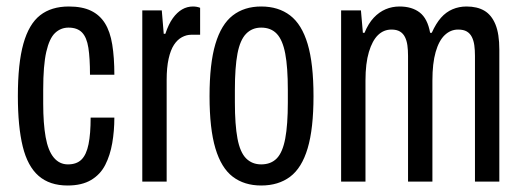

<svg xmlns="http://www.w3.org/2000/svg" viewBox="-20 -559 1603 591"><path d="M188 12Q133 12 99 -17.5Q65 -47 50 -108Q35 -169 35 -263Q35 -364 52 -424.5Q69 -485 103.5 -512Q138 -539 192 -539Q233 -539 260 -526Q287 -513 303 -487.5Q319 -462 325.5 -422Q332 -382 332 -329H257Q257 -380 252 -412Q247 -444 232.5 -459Q218 -474 191 -474Q167 -474 149.5 -457.5Q132 -441 122.5 -399.5Q113 -358 113 -283V-240Q113 -179 120.5 -137Q128 -95 145.5 -74Q163 -53 189 -53Q216 -53 231 -68Q246 -83 252.5 -115Q259 -147 259 -197H332Q332 -156 325.5 -118.5Q319 -81 304 -51.5Q289 -22 260.5 -5Q232 12 188 12Z M418 0V-527H478L484 -455H489Q499 -485 512 -503Q525 -521 540.5 -530Q556 -539 574 -539Q580 -539 585.5 -538Q591 -537 596 -535V-452H568Q554 -452 540 -444.5Q526 -437 515.5 -421Q505 -405 499 -378Q493 -351 493 -313V0Z M784 12Q732 12 696.5 -15Q661 -42 643 -102.5Q625 -163 625 -263Q625 -363 643 -423.5Q661 -484 696.5 -511.5Q732 -539 784 -539Q837 -539 873 -511.5Q909 -484 927 -423.5Q945 -363 945 -263Q945 -163 927 -102.5Q909 -42 873 -15Q837 12 784 12ZM784 -53Q814 -53 832 -71.5Q850 -90 858 -132.5Q866 -175 866 -244V-282Q866 -352 858 -394Q850 -436 832 -455Q814 -474 784 -474Q756 -474 737.5 -455Q719 -436 711 -394Q703 -352 703 -282V-244Q703 -175 711 -132.5Q719 -90 737.5 -71.5Q756 -53 784 -53Z M1030 0V-527H1091L1097 -458H1102Q1114 -487 1130.5 -504.5Q1147 -522 1167 -530.5Q1187 -539 1210 -539Q1248 -539 1272 -520.5Q1296 -502 1304 -458H1309Q1322 -487 1337.5 -504.5Q1353 -522 1373 -530.5Q1393 -539 1416 -539Q1449 -539 1471 -526Q1493 -513 1505 -484Q1517 -455 1517 -406V0H1442V-387Q1442 -405 1440 -419.5Q1438 -434 1432.5 -445Q1427 -456 1417 -462Q1407 -468 1390 -468Q1367 -468 1349 -451Q1331 -434 1321 -399Q1311 -364 1311 -311V0H1236V-387Q1236 -405 1234 -419.5Q1232 -434 1226.5 -445Q1221 -456 1211 -462Q1201 -468 1185 -468Q1161 -468 1143.5 -451Q1126 -434 1115.5 -399Q1105 -364 1105 -311V0Z"/></svg>

Font: Archivo ExtraCondensed
Style: Regular
Weight: 400
Width: 2
Designer: Hector Gatti
Foundry: Omnibus-Type
Version: Version 2.001